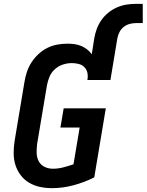

<svg xmlns="http://www.w3.org/2000/svg" viewBox="-20 -970 762 998"><path d="M250 8Q218 8 187.5 1.5Q157 -5 131 -20.5Q105 -36 87 -60Q69 -84 60 -113Q51 -142 51 -174Q51 -206 56 -238L107 -543Q111 -569 119.5 -595Q128 -621 143 -644.5Q158 -668 179 -688Q200 -708 225 -720.5Q250 -733 277 -738Q304 -743 330 -743Q349 -743 367.5 -740.5Q386 -738 402.5 -731Q419 -724 433 -713Q447 -702 457 -688L470 -771Q474 -795 483 -819.5Q492 -844 507 -865.5Q522 -887 543 -904Q564 -921 588 -931.5Q612 -942 637 -946Q662 -950 687 -950H722V-850H687Q670 -850 653.5 -845.5Q637 -841 623 -830Q609 -819 601 -803Q593 -787 590 -771L554 -554H434Q438 -573 434.5 -590.5Q431 -608 419 -620.5Q407 -633 389.5 -637.5Q372 -642 353 -642Q330 -642 307 -634.5Q284 -627 265.5 -610.5Q247 -594 237.5 -571.5Q228 -549 224 -526L173 -222Q170 -198 170.5 -175Q171 -152 181 -132.5Q191 -113 211 -103Q231 -93 255 -93Q282 -93 309 -100Q336 -107 362 -116L394 -307H294L311 -407H530L470 -48Q418 -22 362 -7Q306 8 250 8Z"/></svg>

Font: Iosevka SS04 Extended
Style: Bold Italic
Weight: 700
Width: 7
Italic angle: -9°
Monospace: yes
Designer: Belleve Invis
Foundry: Belleve Invis
Version: Version 19.0.0; ttfautohint (v1.8.4)